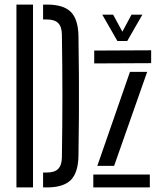

<svg xmlns="http://www.w3.org/2000/svg" viewBox="-20 -820 699 840"><path d="M51.9 0V-800H124.4V0ZM168.5 0V-65.2H184.6Q218.9 -65.2 234.6 -81.3Q250.3 -97.4 250.8 -131.6Q251.9 -199 252.4 -266.1Q253 -333.2 253 -400.3Q253 -467.4 252.4 -534.6Q251.9 -601.7 250.8 -669Q250.3 -703.1 234.6 -718.9Q218.9 -734.8 185.4 -734.8H168.5V-800H185.4Q257.7 -800 289.9 -767.8Q322.1 -735.5 323.3 -661.8Q324.8 -568.4 325.3 -484.2Q325.8 -400.1 325.3 -316.1Q324.8 -232.2 323.3 -138.8Q322.1 -64.6 289.7 -32.3Q257.3 0 184.6 0ZM388.2 0V-56.3H635.5V0ZM392.2 -542.5V-598.8L641.3 -600V-543.7ZM405.8 -94.4 548.6 -505.6H623.9L479.3 -94.4ZM493.6 -640.6 427.5 -755.8H475L515.4 -681.4L555.3 -755.8H602.8L536.7 -640.6Z"/></svg>

Font: Big Shoulders Stencil Thin
Style: Regular
Weight: 100
Designer: Patric King
Foundry: XO Type Co
Version: Version 2.001